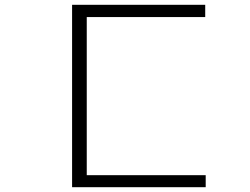

<svg xmlns="http://www.w3.org/2000/svg" viewBox="-20 -690 1040 799"><path d="M280 89V-670H834V-619H341V39H836V89Z"/></svg>

Font: Inconsolata UltraExpanded Light
Style: Regular
Weight: 300
Width: 9
Monospace: yes
Designer: Raph Levien, Cyreal, Brenton Simpson
Foundry: Raph Levien, Cyreal, Google
Version: Version 3.001; ttfautohint (v1.8.2.53-6de2)